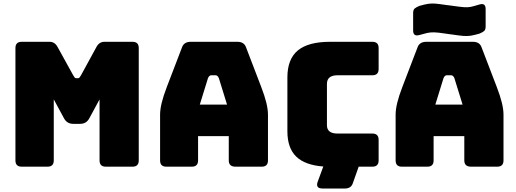

<svg xmlns="http://www.w3.org/2000/svg" viewBox="-20 -961 2977 1107"><path d="M254 0H105Q69 0 69 -36V-684Q69 -720 105 -720H266Q296 -720 312 -690L402 -527Q407 -518 410.5 -514Q414 -510 420 -510H429Q435 -510 438.5 -514Q442 -518 447 -527L536 -690Q552 -720 582 -720H744Q780 -720 780 -684V-36Q780 0 744 0H590Q554 0 554 -36V-388L495 -279Q478 -247 442 -247H402Q366 -247 349 -279L290 -388V-36Q290 0 254 0Z M1122 -36Q1122 0 1086 0H939Q903 0 903 -36V-300Q903 -330 912.5 -369Q922 -408 942 -460L1029 -687Q1040 -720 1080 -720H1349Q1388 -720 1399 -687L1486 -460Q1506 -408 1515.5 -369Q1525 -330 1525 -300V-36Q1525 0 1489 0H1338Q1299 0 1299 -36V-176H1122ZM1179 -510 1132 -358H1289L1242 -510Q1235 -527 1223 -527H1198Q1186 -527 1179 -510Z M2127 0H2048L2014 96Q2004 126 1968 126H1842Q1817 126 1811 115Q1805 104 1812 86L1844 -1Q1738 -9 1687.5 -58.5Q1637 -108 1637 -204V-515Q1637 -620 1697 -670Q1757 -720 1883 -720H2127Q2163 -720 2163 -684V-563Q2163 -527 2127 -527H1926Q1865 -527 1865 -477V-239Q1865 -191 1926 -191H2127Q2163 -191 2163 -155V-36Q2163 0 2127 0Z M2480 -36Q2480 0 2444 0H2297Q2261 0 2261 -36V-300Q2261 -330 2270.5 -369Q2280 -408 2300 -460L2387 -687Q2398 -720 2438 -720H2707Q2746 -720 2757 -687L2844 -460Q2864 -408 2873.5 -369Q2883 -330 2883 -300V-36Q2883 0 2847 0H2696Q2657 0 2657 -36V-176H2480ZM2537 -510 2490 -358H2647L2600 -510Q2593 -527 2581 -527H2556Q2544 -527 2537 -510ZM2571 -764 2543 -768Q2505 -774 2483 -774.5Q2461 -775 2443 -771Q2425 -767 2398 -759Q2362 -749 2362 -785V-886Q2362 -905 2371.5 -912.5Q2381 -920 2398 -927Q2429 -936 2449 -939Q2469 -942 2491.5 -940Q2514 -938 2554 -932L2571 -930L2593 -927Q2635 -921 2656.5 -919.5Q2678 -918 2694.5 -921.5Q2711 -925 2737 -933Q2741 -934 2744 -935Q2780 -946 2780 -909V-808Q2780 -789 2770.5 -781.5Q2761 -774 2744 -767Q2713 -758 2693 -755Q2673 -752 2650 -754Q2627 -756 2587 -762Z"/></svg>

Font: Bungee Spice
Style: Regular
Weight: 400
Designer: David Jonathan Ross
Foundry: David Jonathan Ross
Version: Version 2.000